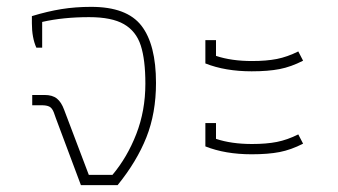

<svg xmlns="http://www.w3.org/2000/svg" viewBox="-20 -540 985 560"><path d="M143 -195Q142 -199 137 -212Q132 -225 124 -229Q116 -233 102 -233H74V-263H110Q133 -263 146 -252.5Q159 -242 167 -220L239 -30H308Q351 -81 377.5 -149Q404 -217 404 -296Q404 -366 390.5 -407.5Q377 -449 341.5 -469.5Q306 -490 240 -490Q164 -490 103 -476V-401H86Q73 -430 73 -472V-493Q119 -507 159.5 -513.5Q200 -520 246 -520Q350 -520 392.5 -465Q435 -410 435 -298Q435 -210 407 -139.5Q379 -69 323 0H216Z M579 -355V-423H610V-377Q655 -362 715 -362Q757 -362 787.5 -368Q818 -374 850 -390L864 -363Q829 -345 795.5 -338.5Q762 -332 714 -332Q637 -332 579 -355ZM579 -113V-181H610V-135Q655 -120 715 -120Q757 -120 787.5 -126Q818 -132 850 -148L864 -121Q829 -103 795.5 -96.5Q762 -90 714 -90Q637 -90 579 -113Z"/></svg>

Font: Athiti ExtraLight
Style: Regular
Weight: 275
Designer: CadsonDemak Team
Foundry: CadsonDemak
Version: Version 1.033